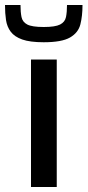

<svg xmlns="http://www.w3.org/2000/svg" viewBox="-29 -748 350 768"><path d="M95 0V-510H198V0ZM146 -579Q91 -579 60 -590Q29 -601 14 -621Q-1 -641 -5 -668Q-9 -695 -9 -728H53Q53 -700 57 -680Q61 -660 80 -650Q99 -640 146 -640Q192 -640 211.5 -650Q231 -660 235 -680Q239 -700 239 -728H301Q301 -684 292.5 -650.5Q284 -617 251 -598Q218 -579 146 -579Z"/></svg>

Font: Saira Expanded Medium
Style: Regular
Weight: 500
Width: 7
Designer: Hector Gatti with collaboration of the Omnibus-Type team
Foundry: Omnibus-Type
Version: Version 1.100; ttfautohint (v1.8.3)